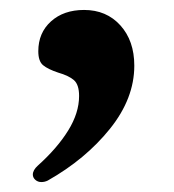

<svg xmlns="http://www.w3.org/2000/svg" viewBox="-20 -183 350 386"><path d="M250 -51Q250 15 201 76Q152 137 76 180Q70 183 63 183Q56 183 51 178.5Q46 174 46 168Q46 159 56 150Q95 115 117 79.5Q139 44 139 10Q139 -13 128.5 -22Q118 -31 97 -37Q76 -44 66.5 -52Q57 -60 57 -80Q57 -117 82.5 -140Q108 -163 149 -163Q194 -163 222 -132Q250 -101 250 -51Z"/></svg>

Font: Madhuban SemiBold
Style: Regular
Weight: 600
Designer: jaikishan Patel
Foundry: MagicType
Version: Version 1.000